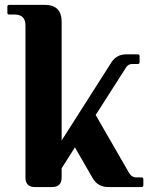

<svg xmlns="http://www.w3.org/2000/svg" viewBox="-20 -757 610 777"><path d="M122.1 0Q83 0 83 -38.6V-654.3Q83 -698.2 39.1 -698.2H17.1Q9.8 -698.2 9.8 -705.6V-730Q9.8 -737.3 17.1 -737.3H161.1Q229.5 -737.3 229.5 -668.9V-188.5L430.7 -504.4Q451.7 -537.1 491.2 -537.1H537.6Q544.9 -537.1 544.9 -529.8V-505.4Q544.9 -498 537.6 -498H515.6Q499 -498 490.7 -484.9L367.2 -291.5L501.5 -58.6Q512.7 -39.1 530.8 -39.1H552.7Q560.1 -39.1 560.1 -31.7V-7.3Q560.1 0 552.7 0H417.5Q376 0 355 -36.1L283.2 -160.6L229.5 -76.2V-38.6Q229.5 0 190.4 0Z"/></svg>

Font: Simply Serif
Style: Bold
Weight: 700
Designer: Wojciech Kalinowski "wmk69" (wmk69@o2.pl)
Foundry: Wojciech Kalinowski "wmk69" (wmk69@o2.pl)
Version: Version 1.0.0; 2022-02-18